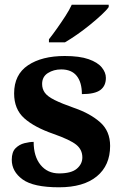

<svg xmlns="http://www.w3.org/2000/svg" viewBox="-20 -786 528 816"><path d="M231 10Q122 10 76 -23.5Q30 -57 30 -107Q30 -140 46 -156Q62 -172 84 -177.5Q106 -183 123 -183Q123 -121 152.5 -85Q182 -49 231 -49Q283 -49 306.5 -69Q330 -89 330 -117Q330 -150 304 -171Q278 -192 207 -217Q126 -245 83 -283.5Q40 -322 40 -389Q40 -469 99 -508.5Q158 -548 255 -548Q318 -548 356.5 -534.5Q395 -521 412.5 -499.5Q430 -478 430 -455Q430 -421 406.5 -403.5Q383 -386 328 -386Q328 -436 306 -463.5Q284 -491 240 -491Q208 -491 183.5 -475.5Q159 -460 159 -429Q159 -408 170.5 -392Q182 -376 212 -361Q242 -346 296 -327Q363 -304 405.5 -266.5Q448 -229 448 -166Q448 -83 391.5 -36.5Q335 10 231 10ZM188 -619Q203 -638 221.5 -664Q240 -690 257.5 -717Q275 -744 285 -766H442V-756Q433 -743 411.5 -723Q390 -703 363 -681Q336 -659 308 -639.5Q280 -620 256 -606H188Z"/></svg>

Font: Noto Serif Yezidi
Style: Bold
Weight: 700
Designer: Dalton Maag Ltd
Foundry: Dalton Maag Ltd
Version: Version 1.001; ttfautohint (v1.8.4.7-5d5b)